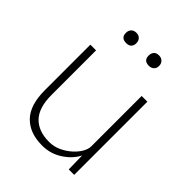

<svg xmlns="http://www.w3.org/2000/svg" viewBox="-210 -848 974 974"><g transform="rotate(45 277.0 -361.5)"><path d="M262 10Q172 10 122.5 -41Q73 -92 73 -198V-525H114V-205Q114 -114 155.5 -71Q197 -28 273 -28Q308 -28 338 -42Q368 -56 391.5 -77Q415 -98 428 -121Q441 -144 441 -163V-525H482V0H443L441 -98Q418 -53 369.5 -21.5Q321 10 262 10ZM358 -659Q321 -659 321 -695Q321 -712 330 -722.5Q339 -733 358 -733Q375 -733 385.5 -722.5Q396 -712 396 -695Q396 -679 386 -669Q376 -659 358 -659ZM196 -659Q158 -659 158 -695Q158 -712 168 -722.5Q178 -733 196 -733Q213 -733 223 -722.5Q233 -712 233 -695Q233 -679 224 -669Q215 -659 196 -659Z"/></g></svg>

Font: Readex Pro Light
Style: Regular
Weight: 300
Designer: Bonnie Shaver-Troup, Thomas Jockin
Foundry: Lexend
Version: Version 1.200; ttfautohint (v1.8.3)